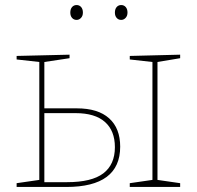

<svg xmlns="http://www.w3.org/2000/svg" viewBox="-20 -742 780 762"><path d="M285 -312Q369 -312 413 -272.5Q457 -233 457 -160Q457 0 243 0H46V-15L136 -28V-496L46 -506V-520L256 -525V-511L156 -496V-312ZM695 -525V-511L605 -496V-28L695 -15V0H495V-15L585 -28V-496L495 -506V-520ZM246 -19Q344 -19 390 -54Q436 -89 436 -158Q436 -223 396.5 -258Q357 -293 280 -293H156V-19ZM259 -692Q259 -706 266 -714Q273 -722 284 -722Q295 -722 302 -714Q309 -706 309 -692Q309 -679 301.5 -671Q294 -663 284 -663Q273 -663 266 -671Q259 -679 259 -692ZM436 -692Q436 -706 443 -714Q450 -722 461 -722Q472 -722 479 -714Q486 -706 486 -692Q486 -679 478.5 -671Q471 -663 461 -663Q450 -663 443 -671Q436 -679 436 -692Z"/></svg>

Font: Bitter Pro Thin
Style: Regular
Weight: 250
Designer: Sol Matas, and Bitter project Authors
Foundry: Sol Matas
Version: Version 1.010